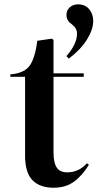

<svg xmlns="http://www.w3.org/2000/svg" viewBox="-20 -856 452 890"><path d="M298.8 -584 288.1 -596.2Q336.9 -651.9 336.9 -699.2Q336.9 -713.4 331.1 -723.6Q325.2 -733.9 311 -745.1Q288.1 -760.7 288.1 -787.1Q288.1 -808.6 303.7 -822.3Q319.3 -835.9 341.8 -835.9Q375 -835.9 393.6 -813.2Q412.1 -790.5 412.1 -758.8Q412.1 -719.7 383.3 -673.1Q354.5 -626.5 298.8 -584ZM229 14.2Q164.6 14.2 130.4 -20.8Q96.2 -55.7 96.2 -134.8V-500H27.8V-511.2Q90.3 -516.1 116.2 -549.8Q142.1 -583.5 152.8 -667L220.2 -676.8L228 -670.9V-516.1H368.2V-500H228V-149.9Q228 -102.5 242.7 -79.8Q257.3 -57.1 292 -57.1Q345.2 -57.1 382.8 -99.1L392.1 -91.8Q358.4 -38.6 320.6 -12.2Q282.7 14.2 229 14.2Z"/></svg>

Font: Display Semibold
Style: Regular
Weight: 600
Designer: Latin by Veronika Burian and Jose Scaglione. Greek by Irene Vlachou. Cyrillic by Vera Evstafieva.
Foundry: TypeTogether
Version: Version 3.002